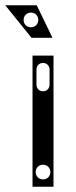

<svg xmlns="http://www.w3.org/2000/svg" viewBox="-60 -712 288 732"><path d="M64 -500V0H144V-500ZM104 -364C89 -364 79 -375 79 -390V-446C79 -461 89 -472 104 -472C119 -472 129 -461 129 -446V-390C129 -375 119 -364 104 -364ZM104 -28C88 -28 76 -40 76 -56C76 -72 88 -84 104 -84C120 -84 132 -72 132 -56C132 -40 120 -28 104 -28ZM60 -568H140L80 -692H-40ZM58 -608C42 -608 30 -620 30 -636C30 -652 42 -664 58 -664C74 -664 86 -652 86 -636C86 -620 74 -608 58 -608Z"/></svg>

Font: Apfel Grotezk Brukt
Style: Regular
Weight: 300
Designer: Luigi Gorlero
Foundry: © 2023, Luigi Gorlero & Collletttivo
Version: Version 2.000;Glyphs 3.2 (3217)